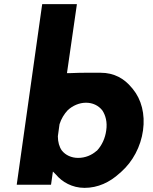

<svg xmlns="http://www.w3.org/2000/svg" viewBox="-20 -887 742 929"><path d="M448 -157H447C424 -136 392 -123 358 -123C326 -123 297 -136 279 -159C267 -176 260 -200 260 -227V-228L268 -286C276 -312 291 -336 307 -353C331 -376 364 -390 396 -390C428 -390 456 -377 475 -353C491 -329 500 -296 494 -256C489 -218 473 -184 450 -159ZM226 7 227 6 236 -57 251 -42C280 -7 329 22 389 22C454 22 511 -5 559 -49L567 -56C622 -105 661 -177 672 -256C683 -335 664 -406 623 -456L617 -463C581 -507 532 -535 467 -535C440 -535 377 -536 314 -533H313H304L352 -866L351 -867H185L184 -866L61 6L62 7Z"/></svg>

Font: Hussar Woodtype
Style: SeBdObl
Weight: 900
Foundry: Cannot Into Space Fonts
Version: Version 1.07